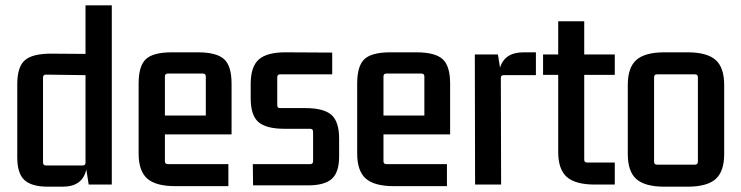

<svg xmlns="http://www.w3.org/2000/svg" viewBox="-20 -695 2792 723"><path d="M302 -675H401V0H314L305 -57Q291 8 216 8H161Q99 8 72 -17Q45 -42 45 -102V-378Q45 -443 73.5 -468Q102 -493 172 -493L302 -492ZM302 -83V-412L153 -414Q142 -414 142 -403V-83Q142 -72 153 -72H292Q302 -72 302 -83Z M840 6H640Q567 6 534.5 -22.5Q502 -51 502 -117V-380Q502 -447 529.5 -472.5Q557 -498 627 -498H725Q795 -498 823.5 -472.5Q852 -447 852 -380V-189H601V-88Q601 -77 612 -77H840ZM612 -418Q601 -418 601 -407V-260H755V-407Q755 -418 744 -418Z M1140 3H933L932 -77H1148Q1159 -77 1159 -88V-199Q1159 -210 1148 -210H1052Q982 -210 953 -235.5Q924 -261 924 -325V-378Q924 -444 954.5 -471Q985 -498 1055 -498L1231 -497V-415H1034Q1024 -415 1024 -404V-299Q1024 -288 1034 -288H1129Q1199 -288 1228 -262.5Q1257 -237 1257 -173V-106Q1257 -46 1229.5 -21.5Q1202 3 1140 3Z M1663 6H1463Q1390 6 1357.5 -22.5Q1325 -51 1325 -117V-380Q1325 -447 1352.5 -472.5Q1380 -498 1450 -498H1548Q1618 -498 1646.5 -472.5Q1675 -447 1675 -380V-189H1424V-88Q1424 -77 1435 -77H1663ZM1435 -418Q1424 -418 1424 -407V-260H1578V-407Q1578 -418 1567 -418Z M1952 -498H1998V-412H1877Q1866 -412 1866 -402L1867 0H1769L1768 -490H1855L1863 -440Q1880 -498 1952 -498Z M2295 -490V-413H2180V-94Q2180 -83 2191 -83H2295V0H2220Q2147 0 2114.5 -28.5Q2082 -57 2082 -123V-413H2025V-490H2082V-615H2180V-490Z M2344 -115V-375Q2344 -441 2376.5 -469.5Q2409 -498 2482 -498H2569Q2642 -498 2674.5 -469.5Q2707 -441 2707 -375V-115Q2707 -49 2674.5 -20.5Q2642 8 2569 8H2482Q2409 8 2376.5 -20.5Q2344 -49 2344 -115ZM2597 -415H2454Q2443 -415 2443 -404V-86Q2443 -75 2454 -75H2597Q2608 -75 2608 -86V-404Q2608 -415 2597 -415Z"/></svg>

Font: Gemunu Libre SemiBold
Style: Regular
Weight: 600
Designer: Puspanada Ekanayake, Sola Matas, Pathum Egodawatta, Kosala Senevirathne
Foundry: mooniak
Version: Version 1.100